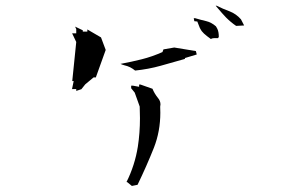

<svg xmlns="http://www.w3.org/2000/svg" viewBox="-20 -730 1040 659"><path d="M530.3 -343.3Q530.3 -353 529.8 -363.8Q530.8 -368.2 530.8 -371.6Q530.8 -383.8 522 -394Q509.8 -409.2 503.4 -425.3L461.9 -439.9H457.5V-432.1L436 -436H430.2V-427.2L442.4 -412.1L459.5 -364.3Q460.4 -343.8 460.4 -324.2Q460.4 -273.9 453.1 -226.6Q442.9 -162.6 414.1 -105H416.5L432.6 -91.8L452.1 -95.7Q482.9 -159.2 508.3 -223.1Q530.3 -279.3 530.3 -343.3ZM227.5 -424.3H241.7V-418L259.3 -423.8L272.5 -440.4L301.3 -464.4H308.1L308.6 -463.4L342.8 -558.6L326.7 -601.6L279.8 -628.9V-621.6H264.2V-626L237.8 -638.7L241.7 -629.9V-615.7H227.5L241.7 -585.9L228 -451.7H232.9L226.6 -421.4ZM393.6 -510.7Q400.9 -507.3 407 -505.9Q413.1 -504.4 417.5 -502.9Q421.9 -501.5 426.8 -499Q435.5 -494.6 443.8 -487.8Q490.2 -492.7 531.2 -504.2Q572.3 -515.6 614.7 -527.8V-530.8L655.3 -543L652.3 -554.7L578.1 -566.9L541 -560.5L537.6 -551.3Q502.4 -535.6 466.6 -526.6Q430.7 -517.6 393.6 -510.7ZM657.2 -656.2Q664.6 -636.7 665.8 -634.3Q667 -631.8 668.2 -629.9Q669.4 -627.9 670.4 -626.2Q671.4 -624.5 672.9 -622.6Q676.3 -618.2 680.2 -614.7Q689.9 -606 703.6 -596.2Q709 -599.1 714.8 -599.1H728.5L731 -603.5Q731 -620.6 726.1 -630.9Q724.1 -635.3 721.2 -639.6Q705.6 -653.3 687.7 -657.5Q669.9 -661.6 649.9 -667.5H645L647 -657.2ZM720.2 -710.4Q746.1 -679.7 755.9 -669.9Q772.5 -653.3 790.5 -641.1L817.9 -642.6L807.1 -663.6Q791 -682.1 768.6 -690.9Q744.6 -699.7 723.6 -710.4Z"/></svg>

Font: Bakudai
Style: Light
Weight: 300
Version: Version 1.48